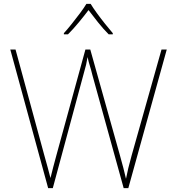

<svg xmlns="http://www.w3.org/2000/svg" viewBox="-20 -969 909 989"><path d="M839 -714 641 0H617L456 -582Q449 -611 443 -629.5Q437 -648 431 -675Q427 -650 423.5 -635.5Q420 -621 415 -604L252 0H228L33 -714H60L208 -170Q218 -133 225.5 -107Q233 -81 240 -52Q247 -81 254 -107.5Q261 -134 271 -171L420 -714H445L598 -168Q609 -129 615.5 -103.5Q622 -78 629 -48Q635 -78 641 -103.5Q647 -129 658 -168L812 -714ZM447 -949Q459 -929 479 -901.5Q499 -874 521 -846.5Q543 -819 561 -798V-792H540Q512 -820 484.5 -854.5Q457 -889 436 -917Q415 -889 386.5 -854.5Q358 -820 330 -792H309V-798Q328 -819 350 -846.5Q372 -874 392.5 -901.5Q413 -929 425 -949Z"/></svg>

Font: Noto Sans Thin
Style: Regular
Weight: 100
Designer: Monotype Design Team
Foundry: Monotype Imaging Inc.
Version: Version 2.007